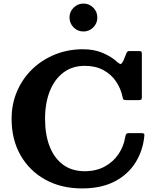

<svg xmlns="http://www.w3.org/2000/svg" viewBox="-20 -1041 870 1076"><path d="M447.5 -864.5Q415.5 -864.5 392.5 -887.5Q369.5 -910.5 369.5 -943Q369.5 -975 392.5 -998Q415.5 -1021 447.5 -1021Q480 -1021 502.8 -998Q525.5 -975 525.5 -943Q525.5 -910.5 502.8 -887.5Q480 -864.5 447.5 -864.5ZM45 -375Q45 -458.5 75.8 -529.8Q106.5 -601 161.2 -653.8Q216 -706.5 288.8 -735.8Q361.5 -765 445 -765Q507.5 -765 556.2 -744.2Q605 -723.5 640 -691Q651.5 -681.5 656.8 -682.5Q662 -683.5 670.5 -698.5L689.5 -745Q693 -751 695.8 -753Q698.5 -755 709 -755H757.5Q770 -755 772.5 -751.5Q775 -748 775 -736V-497.5Q775 -486.5 771.8 -483.2Q768.5 -480 756.5 -480H688Q674 -480 671.2 -484.2Q668.5 -488.5 666.5 -499Q656.5 -546 629.8 -585.2Q603 -624.5 559.2 -648.2Q515.5 -672 455 -672Q385.5 -672 335.8 -634.8Q286 -597.5 259.2 -530.5Q232.5 -463.5 232.5 -375Q232.5 -286.5 258.2 -220.5Q284 -154.5 333.5 -118Q383 -81.5 455 -81.5Q518.5 -81.5 566.5 -107.5Q614.5 -133.5 644 -177.2Q673.5 -221 682 -274Q684.5 -286.5 688.2 -290.8Q692 -295 704 -295H770.5Q783 -295 786.5 -292Q790 -289 789 -279.5Q780.5 -194.5 738 -128Q695.5 -61.5 620.8 -23.2Q546 15 440 15Q323.5 15 234.5 -34Q145.5 -83 95.2 -170.8Q45 -258.5 45 -375Z"/></svg>

Font: Besley*
Style: Bold
Weight: 700
Designer: Owen Earl
Foundry: indestructible type*
Version: Version 2.000; ttfautohint (v1.8.3)